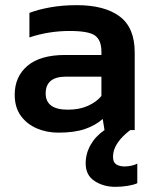

<svg xmlns="http://www.w3.org/2000/svg" viewBox="-20 -504 594 744"><path d="M206 10Q161 10 122.5 -6.5Q84 -23 60.5 -55.5Q37 -88 37 -137Q37 -207 86.5 -249Q136 -291 233 -291H373V-304Q373 -348 348.5 -366Q324 -384 250 -384Q169 -384 94 -359V-454Q127 -467 174.5 -475.5Q222 -484 278 -484Q385 -484 443.5 -440.5Q502 -397 502 -301V0H485Q455 22 436.5 48.5Q418 75 418 104Q418 125 430.5 133Q443 141 463 141Q476 141 489.5 138Q503 135 512 130V206Q499 212 475.5 216Q452 220 427 220Q381 220 346.5 197.5Q312 175 312 129Q312 91 331 57.5Q350 24 385 0L378 -43Q350 -18 309 -4Q268 10 206 10ZM243 -79Q288 -79 321 -94Q354 -109 373 -132V-207H236Q157 -207 157 -142Q157 -79 243 -79Z"/></svg>

Font: Kanit Medium
Style: Regular
Weight: 500
Designer: Katatrad Team
Foundry: CadsonDemak
Version: Version 2.000; ttfautohint (v1.8.3)